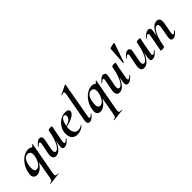

<svg xmlns="http://www.w3.org/2000/svg" viewBox="123 -1829 3206 3206"><g transform="rotate(-45 1726.5 -225.5)"><path d="M158 275Q154 275 153 269.5Q152 264 156 263Q179 259 190 253Q201 247 207 231.5Q213 216 219 185L282 -174L303 -191Q281 -127 246.5 -81Q212 -35 173 -11Q134 13 97 13Q57 13 34 -14.5Q11 -42 20 -103Q28 -161 52.5 -214Q77 -267 114.5 -308.5Q152 -350 198.5 -374.5Q245 -399 296 -399Q316 -399 337.5 -391.5Q359 -384 374.5 -367.5Q390 -351 392 -324L331 -357Q348 -359 367 -373Q386 -387 399 -407Q401 -410 406.5 -408Q412 -406 411 -404L304 178Q297 215 309 230Q321 245 364 239Q367 237 369 243Q371 249 366 250ZM159 -60Q194 -60 221 -85.5Q248 -111 266.5 -150.5Q285 -190 292 -232Q303 -292 288 -321Q273 -350 229 -350Q190 -350 157.5 -312Q125 -274 112 -177Q111 -163 110 -143.5Q109 -124 112.5 -105Q116 -86 126.5 -73Q137 -60 159 -60Z M548 13Q506 13 488.5 -19.5Q471 -52 484 -119L519 -297Q524 -326 519.5 -335Q515 -344 506 -344Q496 -344 483 -334Q470 -324 454 -309Q450 -305 446 -309Q442 -313 446 -317Q478 -355 504 -375Q530 -395 559 -395Q589 -395 601.5 -372Q614 -349 603 -297L572 -138Q562 -90 570 -67Q578 -44 599 -44Q628 -44 658.5 -82Q689 -120 716 -193.5Q743 -267 761 -374L779 -373Q760 -255 725 -168Q690 -81 645 -34Q600 13 548 13ZM753 9Q721 9 711.5 -13.5Q702 -36 709 -77L761 -374Q766 -394 817 -394Q837 -394 843.5 -391Q850 -388 850 -386Q850 -382 845 -360Q840 -338 835 -312L794 -89Q785 -40 809 -40Q819 -40 833.5 -50Q848 -60 867 -80Q870 -84 874 -79.5Q878 -75 875 -71Q839 -28 810.5 -9.5Q782 9 753 9Z M1057 12Q999 12 966.5 -17Q934 -46 924.5 -91Q915 -136 924 -185Q932 -224 953 -262.5Q974 -301 1006 -331.5Q1038 -362 1079 -380.5Q1120 -399 1167 -399Q1208 -399 1228.5 -385Q1249 -371 1247 -345Q1244 -319 1220 -295Q1196 -271 1156.5 -252Q1117 -233 1068.5 -219.5Q1020 -206 970 -201L972 -214Q1043 -225 1091 -250.5Q1139 -276 1146 -324Q1150 -346 1141.5 -359Q1133 -372 1115 -372Q1092 -372 1073.5 -351.5Q1055 -331 1041.5 -296Q1028 -261 1021 -218Q1013 -167 1020 -125Q1027 -83 1051 -57.5Q1075 -32 1116 -32Q1135 -32 1159.5 -39Q1184 -46 1206 -63Q1208 -65 1211.5 -61Q1215 -57 1213 -55Q1175 -18 1134.5 -3Q1094 12 1057 12Z M1348 9Q1314 9 1305 -16Q1296 -41 1304 -89L1396 -589Q1404 -637 1391.5 -647Q1379 -657 1338 -637Q1334 -636 1332 -642Q1330 -648 1334 -649L1489 -725Q1494 -727 1498 -723Q1502 -719 1501 -717L1389 -89Q1383 -61 1388 -51.5Q1393 -42 1401 -42Q1412 -42 1425 -52Q1438 -62 1454 -77Q1458 -81 1462 -77Q1466 -73 1462 -69Q1431 -32 1404 -11.5Q1377 9 1348 9Z M1659 275Q1655 275 1654 269.5Q1653 264 1657 263Q1680 259 1691 253Q1702 247 1708 231.5Q1714 216 1720 185L1783 -174L1804 -191Q1782 -127 1747.5 -81Q1713 -35 1674 -11Q1635 13 1598 13Q1558 13 1535 -14.5Q1512 -42 1521 -103Q1529 -161 1553.5 -214Q1578 -267 1615.5 -308.5Q1653 -350 1699.5 -374.5Q1746 -399 1797 -399Q1817 -399 1838.5 -391.5Q1860 -384 1875.5 -367.5Q1891 -351 1893 -324L1832 -357Q1849 -359 1868 -373Q1887 -387 1900 -407Q1902 -410 1907.5 -408Q1913 -406 1912 -404L1805 178Q1798 215 1810 230Q1822 245 1865 239Q1868 237 1870 243Q1872 249 1867 250ZM1660 -60Q1695 -60 1722 -85.5Q1749 -111 1767.5 -150.5Q1786 -190 1793 -232Q1804 -292 1789 -321Q1774 -350 1730 -350Q1691 -350 1658.5 -312Q1626 -274 1613 -177Q1612 -163 1611 -143.5Q1610 -124 1613.5 -105Q1617 -86 1627.5 -73Q1638 -60 1660 -60Z M2049 13Q2007 13 1989.5 -19.5Q1972 -52 1985 -119L2020 -297Q2025 -326 2020.5 -335Q2016 -344 2007 -344Q1997 -344 1984 -334Q1971 -324 1955 -309Q1951 -305 1947 -309Q1943 -313 1947 -317Q1979 -355 2005 -375Q2031 -395 2060 -395Q2090 -395 2102.5 -372Q2115 -349 2104 -297L2073 -138Q2063 -90 2071 -67Q2079 -44 2100 -44Q2129 -44 2159.5 -82Q2190 -120 2217 -193.5Q2244 -267 2262 -374L2280 -373Q2261 -255 2226 -168Q2191 -81 2146 -34Q2101 13 2049 13ZM2254 9Q2222 9 2212.5 -13.5Q2203 -36 2210 -77L2262 -374Q2267 -394 2318 -394Q2338 -394 2344.5 -391Q2351 -388 2351 -386Q2351 -382 2346 -360Q2341 -338 2336 -312L2295 -89Q2286 -40 2310 -40Q2320 -40 2334.5 -50Q2349 -60 2368 -80Q2371 -84 2375 -79.5Q2379 -75 2376 -71Q2340 -28 2311.5 -9.5Q2283 9 2254 9Z M2436 -295 2457 -609Q2457 -617 2475 -623.5Q2493 -630 2516 -634.5Q2539 -639 2556 -640Q2573 -641 2571 -637L2453 -296Q2452 -293 2444 -292.5Q2436 -292 2436 -295Z M2629 13Q2587 13 2569.5 -19.5Q2552 -52 2565 -119L2600 -297Q2605 -326 2600.5 -335Q2596 -344 2587 -344Q2577 -344 2564 -334Q2551 -324 2535 -309Q2531 -305 2527 -309Q2523 -313 2527 -317Q2559 -355 2585 -375Q2611 -395 2640 -395Q2670 -395 2682.5 -372Q2695 -349 2684 -297L2653 -138Q2643 -90 2651 -67Q2659 -44 2680 -44Q2709 -44 2739.5 -82Q2770 -120 2797 -193.5Q2824 -267 2842 -374L2860 -373Q2841 -255 2806 -168Q2771 -81 2726 -34Q2681 13 2629 13ZM2834 9Q2802 9 2792.5 -13.5Q2783 -36 2790 -77L2842 -374Q2847 -394 2898 -394Q2918 -394 2924.5 -391Q2931 -388 2931 -386Q2931 -382 2926 -360Q2921 -338 2916 -312L2875 -89Q2866 -40 2890 -40Q2900 -40 2914.5 -50Q2929 -60 2948 -80Q2951 -84 2955 -79.5Q2959 -75 2956 -71Q2920 -28 2891.5 -9.5Q2863 9 2834 9Z M3317 9Q3284 9 3274.5 -16Q3265 -41 3274 -89L3303 -248Q3321 -342 3276 -342Q3248 -342 3217 -304Q3186 -266 3159 -192.5Q3132 -119 3114 -12L3096 -13Q3116 -132 3150.5 -218.5Q3185 -305 3230.5 -352Q3276 -399 3327 -399Q3369 -399 3386 -367Q3403 -335 3391 -267L3358 -89Q3353 -61 3357.5 -51.5Q3362 -42 3371 -42Q3382 -42 3395 -52Q3408 -62 3424 -77Q3427 -81 3431 -77Q3435 -73 3432 -69Q3401 -32 3374 -11.5Q3347 9 3317 9ZM3058 8Q3039 8 3032 5.5Q3025 3 3025 0Q3025 -4 3030.5 -26Q3036 -48 3040 -74L3081 -297Q3090 -346 3066 -346Q3056 -346 3041.5 -336Q3027 -326 3008 -306Q3005 -302 3001 -306.5Q2997 -311 3000 -315Q3036 -358 3065 -376.5Q3094 -395 3122 -395Q3154 -395 3164 -372.5Q3174 -350 3166 -309L3114 -12Q3109 8 3058 8Z"/></g></svg>

Font: Cormorant
Style: Bold Italic
Weight: 700
Italic angle: -10°
Designer: Christian Thalmann (Catharsis Fonts)
Foundry: Catharsis Fonts
Version: Version 4.000